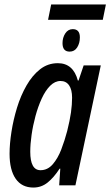

<svg xmlns="http://www.w3.org/2000/svg" viewBox="-20 -833 496 863"><path d="M196 -744 210 -813H456L442 -744ZM293 -601Q261 -601 261 -639Q261 -664 273.5 -683Q286 -702 307 -702Q339 -702 339 -665Q339 -639 327 -620Q315 -601 293 -601ZM130 10Q78 10 50.5 -29.5Q23 -69 23 -142Q23 -186 31.5 -240.5Q40 -295 56.5 -349Q73 -403 99 -448.5Q125 -494 160 -521.5Q195 -549 240 -549Q309 -549 330 -471H333L356 -539H433L319 0H246L251 -75H248Q222 -35 194 -12.5Q166 10 130 10ZM162 -68Q194 -68 217 -94.5Q240 -121 255.5 -161.5Q271 -202 282 -244Q294 -292 299 -327.5Q304 -363 304 -394Q304 -430 290.5 -449.5Q277 -469 252 -469Q227 -469 205.5 -447.5Q184 -426 167.5 -390Q151 -354 139.5 -311.5Q128 -269 122 -227Q116 -185 116 -151Q116 -68 162 -68Z"/></svg>

Font: Noto Sans ExtraCondensed Medium
Style: Italic
Weight: 500
Width: 2
Italic angle: -12°
Designer: Monotype Design Team
Foundry: Monotype Imaging Inc.
Version: Version 2.013; ttfautohint (v1.8.4.7-5d5b)